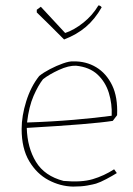

<svg xmlns="http://www.w3.org/2000/svg" viewBox="-20 -684 493 710"><path d="M250 6Q203 5 159.5 -18Q116 -41 88 -88Q60 -135 60 -207Q60 -255 77 -309.5Q94 -364 125 -403Q141 -416 165 -428.5Q189 -441 213 -449.5Q237 -458 251 -457Q298 -458 335.5 -435.5Q373 -413 394.5 -369Q416 -325 413 -258L397 -237Q359 -231 280 -224.5Q201 -218 79 -211Q81 -138 113 -85.5Q145 -33 215 -15Q281 -9 323 -21.5Q365 -34 402 -58L412 -44Q396 -34 373.5 -22Q351 -10 335 -5Q325 -2 303 2Q281 6 250 6ZM80 -231Q171 -234 253 -241Q335 -248 393 -256Q395 -300 382.5 -340.5Q370 -381 340.5 -408.5Q311 -436 261 -441Q234 -442 198 -425.5Q162 -409 139 -391Q121 -368 104 -329Q87 -290 80 -231ZM217 -538 208 -547Q184 -571 162.5 -592.5Q141 -614 116 -638V-648L131 -659Q153 -636 176 -610.5Q199 -585 221 -562Q254 -573 288 -600Q322 -627 344 -664Q351 -664 356 -657Q331 -613 297.5 -584.5Q264 -556 217 -538Z"/></svg>

Font: Labrada Thin
Style: Regular
Weight: 100
Designer: Mercedes Jáuregui
Foundry: Omnibus-Type Team
Version: Version 1.000; ttfautohint (v1.8.4.7-5d5b)